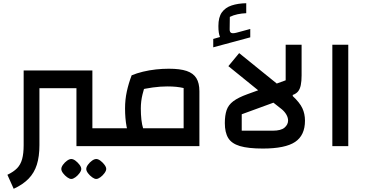

<svg xmlns="http://www.w3.org/2000/svg" viewBox="-20 -908 2277 1193"><path d="M65 265 26 178Q64 160 86 137.5Q108 115 117.5 80.5Q127 46 127 -6V-470H225V-6Q225 64 209 115Q193 166 157.5 202.5Q122 239 65 265ZM225 -360V-470H455V-360ZM455 0V-470H554V-111H647V0ZM647 0V-111Q658 -111 662.5 -95.5Q667 -80 667 -55Q667 -30 662.5 -15Q658 0 647 0ZM423 204Q412 204 397.5 193.5Q383 183 372 168.5Q361 154 361 142Q361 130 371.5 115.5Q382 101 396.5 90.5Q411 80 423 80Q435 80 449 90.5Q463 101 474 115.5Q485 130 485 142Q485 153 474 168Q463 183 448.5 193.5Q434 204 423 204ZM578 204Q567 204 552.5 193.5Q538 183 527 168.5Q516 154 516 142Q516 130 526.5 115.5Q537 101 551.5 90.5Q566 80 578 80Q590 80 604 90.5Q618 101 629 115.5Q640 130 640 142Q640 153 629 168Q618 183 603.5 193.5Q589 204 578 204Z M647 0V-111H1121V-361Q1099 -366 1075 -368.5Q1051 -371 1019 -371Q977 -371 929 -364.5Q881 -358 835 -346L798 -440Q829 -453 868 -462.5Q907 -472 948.5 -476.5Q990 -481 1029 -481Q1099 -481 1140 -467Q1181 -453 1200 -422.5Q1219 -392 1219 -341V0ZM804 -37Q776 -70 766.5 -121.5Q757 -173 757 -234Q757 -289 768 -339.5Q779 -390 798 -440L893 -414Q876 -364 865.5 -321.5Q855 -279 855 -234Q855 -197 858.5 -165Q862 -133 870.5 -106Q879 -79 895 -56ZM647 0Q636 0 631.5 -15Q627 -30 627 -55Q627 -80 631.5 -95.5Q636 -111 647 -111Z M1613 15Q1522 15 1470.5 -0.5Q1419 -16 1398 -50.5Q1377 -85 1377 -143Q1377 -191 1388 -223.5Q1399 -256 1429.5 -279Q1460 -302 1518 -323L1755 -409V-630H1854V-439Q1854 -404 1849 -379.5Q1844 -355 1832.5 -340.5Q1821 -326 1799 -318V-311Q1842 -271 1858.5 -236Q1875 -201 1875 -158Q1875 -67 1813.5 -26Q1752 15 1613 15ZM1482 -96H1675Q1726 -96 1748 -115Q1770 -134 1770 -159Q1770 -177 1759.5 -195.5Q1749 -214 1731 -229L1679 -270L1482 -198ZM1610 -326 1399 -497 1466 -578 1728 -366ZM1305 -614V-666L1347 -678Q1342 -690 1339.5 -706Q1337 -722 1337 -746Q1337 -801 1358.5 -831Q1380 -861 1419 -874Q1458 -887 1510 -888V-826Q1483 -825 1456.5 -819.5Q1430 -814 1408 -803L1407 -725Q1407 -708 1417 -703.5Q1427 -699 1450 -705L1535 -728V-676Z M2045 0V-630H2144V0Z"/></svg>

Font: Changa ExtraLight Medium
Style: Regular
Weight: 500
Version: Version 3.002; ttfautohint (v1.8.2)